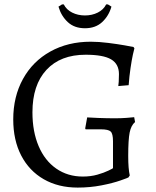

<svg xmlns="http://www.w3.org/2000/svg" viewBox="-20 -838 707 870"><path d="M561 -131Q561 -73 568 -43L562 -34Q562 -33 526.5 -20.5Q491 -8 439.5 2Q388 12 332 12Q244 12 178 -26Q112 -64 76 -133.5Q40 -203 40 -297Q40 -400 84 -480Q128 -560 208 -604.5Q288 -649 391 -649Q428 -649 471 -643.5Q514 -638 545 -632.5Q576 -627 585 -625L589 -619Q587 -613 582 -590Q577 -567 571.5 -530Q566 -493 563 -452L516 -448Q517 -453 518 -467.5Q519 -482 519 -502Q519 -548 483.5 -569Q448 -590 368 -590Q254 -590 190.5 -521.5Q127 -453 127 -329Q127 -242 155 -176Q183 -110 235 -74Q287 -38 355 -38Q391 -38 421 -46.5Q451 -55 471.5 -65Q492 -75 492 -76V-198Q492 -232 481.5 -242Q471 -252 437 -252H368L366 -256L375 -306Q387 -305 426 -303.5Q465 -302 502 -302Q529 -302 555 -304Q581 -306 588 -307L592 -285Q574 -270 567.5 -237.5Q561 -205 561 -131ZM461 -818H469L485 -808Q473 -766 443 -738Q413 -710 365 -710Q317 -710 287 -738Q257 -766 245 -808L261 -818H269Q281 -794 307 -781Q333 -768 365 -768Q397 -768 423 -781Q449 -794 461 -818Z"/></svg>

Font: Sahitya
Style: Regular
Weight: 400
Designer: Juan Pablo del Peral
Foundry: Juan Pablo del Peral (http://www.huertatipografica.com)
Version: Version 1.001;PS 001.000;hotconv 1.0.70;makeotf.lib2.5.58329